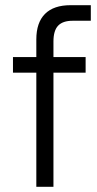

<svg xmlns="http://www.w3.org/2000/svg" viewBox="-20 -720 375 740"><path d="M120 -440H30V-500H120V-568Q120 -633 153.5 -666.5Q187 -700 252 -700H330V-640H260Q222 -640 204 -621Q186 -602 186 -560V-500H310V-440H186V0H120Z"/></svg>

Font: PT Root UI
Style: Regular
Weight: 400
Designer: Vitaly Kuzmin
Foundry: ParaType Ltd.
Version: Version 2.001G